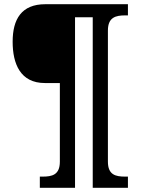

<svg xmlns="http://www.w3.org/2000/svg" viewBox="-20 -780 667 911"><path d="M169 111H336V-698H420V111H587V58H574C529 58 492 50 492 -13V-635C492 -698 529 -707 574 -707H587V-760H195C82 -760 40 -689 40 -582C40 -478 76 -386 193 -386H264V-13C264 50 227 58 182 58H169Z"/></svg>

Font: Noto Nastaliq Urdu
Style: Bold
Weight: 700
Designer: Monotype Design Team (Patrick Giasson: type design, Kamal Mansour: OpenType code, Glenda Bellarosa). Updated by Simon Co
Foundry: Monotype Imaging Inc., Simon Cozens
Version: Version 3.009